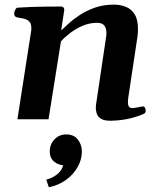

<svg xmlns="http://www.w3.org/2000/svg" viewBox="-20 -515 700 829"><path d="M573.7 -357.9 533.7 -92.3Q532.2 -82.5 532.2 -75.2Q532.2 -61.5 536.6 -54.9Q541 -48.3 550.8 -48.3Q558.6 -48.3 571.8 -51Q585 -53.7 593.8 -55.2Q601.1 -56.6 605 -51.5Q608.9 -46.4 608.9 -38.1Q608.9 -27.3 602.5 -24.4Q579.1 -13.2 543.2 -4.2Q507.3 4.9 460.4 6.3Q430.7 6.8 416.3 -2.2Q401.9 -11.2 397.7 -24.7Q393.6 -38.1 393.6 -49.3Q393.6 -57.6 394.5 -63.5Q395.5 -69.3 395.5 -69.3L438 -354.5Q439 -359.4 439.2 -364Q439.5 -368.7 439.5 -373Q439.5 -394 429.9 -405.3Q420.4 -416.5 398.9 -416.5Q367.2 -416.5 337.6 -404.1Q308.1 -391.6 283.7 -373Q259.3 -354.5 243.2 -336.4L189.5 0H55.2L114.3 -379.9Q115.2 -383.8 115.2 -387.2Q115.2 -390.6 115.2 -393.6Q115.2 -416.5 103.5 -425Q91.8 -433.6 76.4 -435.8Q61 -438 50.3 -440.9Q45.4 -443.4 43 -447.3Q40.5 -451.2 41.5 -460.4Q42.5 -466.3 46.4 -473.9Q50.3 -481.4 56.2 -481.9Q118.2 -485.8 168.5 -486.3Q218.8 -486.8 245.1 -486.8Q249 -486.8 253.9 -482.9Q258.8 -479 256.8 -467.3L244.1 -383.3Q255.4 -393.6 275.1 -412.1Q294.9 -430.7 323.7 -449.7Q352.5 -468.8 389.6 -481.9Q426.8 -495.1 472.2 -495.1Q499 -495.1 522.7 -485.8Q546.4 -476.6 561 -453.9Q575.7 -431.2 575.7 -390.1Q575.7 -382.8 575.2 -374.8Q574.7 -366.7 573.7 -357.9ZM265.6 65.4Q299.3 65.4 316.4 87.9Q333.5 110.4 333.5 138.7Q333.5 174.3 314.9 206.8Q296.4 239.3 264.4 262.2Q232.4 285.2 190.9 293.5L179.7 260.7Q210.9 252.4 231.4 233.6Q252 214.8 257.3 181.2L263.2 199.2Q233.4 199.2 214.1 183.3Q194.8 167.5 194.8 138.2Q194.8 108.4 215.1 86.9Q235.4 65.4 265.6 65.4Z"/></svg>

Font: Gelasio SemiBold
Style: Italic
Weight: 600
Italic angle: -8.5°
Designer: Eben Sorkin
Foundry: Eben Sorkin
Version: Version 1.008